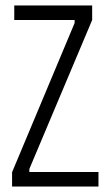

<svg xmlns="http://www.w3.org/2000/svg" viewBox="-20 -680 403 700"><path d="M24 0V-52L252 -596V-607H32V-660H316V-607L87 -64V-53H339V0Z"/></svg>

Font: Bricolage Grotesque 24pt Condensed ExtraLight
Style: Regular
Weight: 250
Width: 3
Designer: Mathieu Triay
Foundry: Atelier Triay
Version: Version 1.001;gftools[0.9.33.dev8+g029e19f]